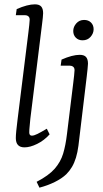

<svg xmlns="http://www.w3.org/2000/svg" viewBox="-20 -673 477 886"><path d="M93 7Q53 7 53 -36Q53 -48 55 -68.5Q57 -89 61 -121L111 -523Q113 -541 115 -557.5Q117 -574 117 -582Q117 -593 110.5 -598Q104 -603 95 -603H53L57 -631Q107 -653 141 -653Q161 -653 170 -643Q179 -633 179 -612Q179 -604 177.5 -591Q176 -578 174 -561L120 -125Q119 -110 117 -92.5Q115 -75 115 -62Q115 -47 127 -47Q137 -47 153 -55Q169 -63 196 -79L209 -53Q184 -25 151.5 -9Q119 7 93 7ZM162 193 149 166Q205 137 232.5 105.5Q260 74 271.5 35.5Q283 -3 289 -54L318 -290Q320 -308 322 -324.5Q324 -341 324 -349Q324 -360 317.5 -365Q311 -370 302 -370H260L264 -398Q314 -420 348 -420Q368 -420 377 -410Q386 -400 386 -379Q386 -371 384 -354Q382 -337 380 -318L342 -1Q338 30 330.5 54.5Q323 79 312 97.5Q301 116 286 131Q265 151 232.5 167Q200 183 162 193ZM361 -487Q342 -487 330 -499Q318 -511 318 -530Q318 -549 332 -565Q346 -581 368 -581Q388 -581 400 -569Q412 -557 412 -538Q412 -519 398 -503Q384 -487 361 -487Z"/></svg>

Font: Yrsa Light
Style: Italic
Weight: 300
Italic angle: -7.10001°
Designer: Anna Giedrys (Yrsa+Rasa design), David Brezina (Yrsa art-direction, Rasa art-direction, design)
Foundry: Rosetta Type Foundry
Version: Version 2.004